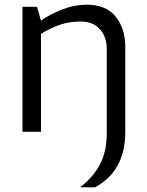

<svg xmlns="http://www.w3.org/2000/svg" viewBox="-20 -563 628 820"><path d="M515 -363V1Q515 167 386 237H322Q376 196 406 141Q436 86 436 3V-354Q436 -406 406.5 -438.5Q377 -471 325 -471Q277 -471 239.5 -458.5Q202 -446 155 -419V0H76V-534H138L155 -475Q197 -504 248 -523.5Q299 -543 350 -543Q433 -543 474 -492Q515 -441 515 -363Z"/></svg>

Font: Exo
Style: Regular
Weight: 400
Designer: Natanael Gama
Foundry: Natanael Gama
Version: Version 1.500; ttfautohint (v1.6)